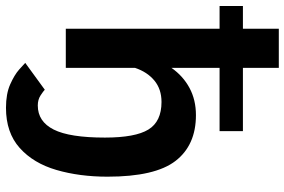

<svg xmlns="http://www.w3.org/2000/svg" viewBox="-182 -592 975 658"><g transform="rotate(90 306.0 -262.5)"><path d="M346 205Q298 205 265.5 190.5Q233 176 215 160Q197 144 192 139L284 72Q289 77 303.5 86.5Q318 96 338 96Q393 96 420.5 41.5Q448 -13 448 -134Q448 -238 420.5 -283Q393 -328 326 -328Q282 -328 252.5 -303.5Q223 -279 209 -237V0H75V-527H-3V-607H75V-730H209V-607H426V-527H209V-362Q237 -402 278 -424Q319 -446 371 -446Q474 -446 528 -376Q582 -306 582 -143Q582 -47 559 32Q536 111 483.5 158Q431 205 346 205Z"/></g></svg>

Font: Raleway
Style: Bold
Weight: 700
Designer: Matt McInerney, Pablo Impallari, Rodrigo Fuenzalida
Foundry: Matt McInerney, Pablo Impallari, Rodrigo Fuenzalida
Version: Version 4.026